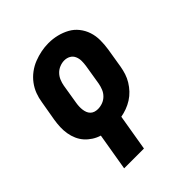

<svg xmlns="http://www.w3.org/2000/svg" viewBox="-204 -672 1008 1008"><g transform="rotate(-45 300.0 -168.0)"><path d="M136 205 171 -3Q148 -10 128 -23Q108 -36 93 -53Q78 -70 68.5 -91.5Q59 -113 55 -137Q51 -161 52 -185.5Q53 -210 57 -235L76 -345Q80 -373 90 -399.5Q100 -426 117.5 -449.5Q135 -473 159 -491Q183 -509 210 -519.5Q237 -530 264.5 -535.5Q292 -541 320 -541Q352 -541 382.5 -533.5Q413 -526 439.5 -511.5Q466 -497 485 -473Q504 -449 513.5 -420Q523 -391 523 -359Q523 -327 518 -295L500 -185Q496 -162 489 -140.5Q482 -119 469.5 -98.5Q457 -78 440.5 -60.5Q424 -43 403.5 -30Q383 -17 361 -9Q339 -1 317 3L283 205ZM259 -112Q277 -112 294.5 -118.5Q312 -125 325.5 -138.5Q339 -152 346 -169.5Q353 -187 356 -204L374 -314Q377 -333 377 -351Q377 -369 370 -385Q363 -401 348 -409.5Q333 -418 314 -418Q297 -418 279.5 -411Q262 -404 249 -390.5Q236 -377 229 -360Q222 -343 219 -326L201 -216Q199 -204 198.5 -191.5Q198 -179 199.5 -167.5Q201 -156 205 -145.5Q209 -135 217 -127Q225 -119 236 -115.5Q247 -112 259 -112Z"/></g></svg>

Font: Iosevka Slab HvExObl
Style: Regular
Weight: 900
Width: 7
Italic angle: -9°
Monospace: yes
Designer: Belleve Invis
Foundry: Belleve Invis
Version: Version 11.1.1; ttfautohint (v1.8.3)